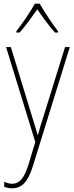

<svg xmlns="http://www.w3.org/2000/svg" viewBox="-20 -783 405 1045"><path d="M196 -763H170C146 -720 97 -648 69 -613V-606H87C118 -641 157 -695 183 -732C210 -693 247 -641 279 -606H296V-613C273 -641 221 -719 196 -763ZM13 -527 172 -10 135 113C110 193 83 217 46 217C31 217 17 213 3 206V234C18 239 31 242 46 242C98 242 132 208 159 121L360 -527H334L218 -153C205 -115 196 -85 187 -49H185C179 -70 173 -90 153 -154L39 -527Z"/></svg>

Font: Noto Sans Oriya Cond Thin
Style: Regular
Weight: 100
Width: 3
Designer: Amélie Bonet and Sol Matas
Foundry: Google LLC
Version: Version 2.006